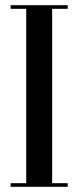

<svg xmlns="http://www.w3.org/2000/svg" viewBox="-20 -720 302 740"><path d="M241 -700H21V-686H81V-14H21V0H241V-14H181V-686H241Z"/></svg>

Font: Picaflor 36 pt
Style: Regular
Weight: 400
Designer: Ariel Martín Pérez
Foundry: Tunera Type Foundry
Version: Version 1.000;hotconv 1.0.109;makeotfexe 2.5.65596